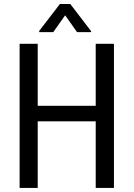

<svg xmlns="http://www.w3.org/2000/svg" viewBox="-20 -927 660 947"><path d="M542 0H452.1V-328.6H166V0H76.7V-710.9H166V-405.3H452.1V-710.9H542ZM429.2 -768.6H359.9L301.3 -851.6L242.7 -768.6H173.3V-774.4L275.4 -907.2H326.7L429.2 -773.4Z"/></svg>

Font: RobotoCondensed-Regular
Style: Regular
Weight: 400
Designer: Google
Version: Version 2.001201; 2014